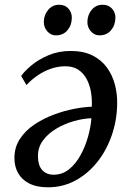

<svg xmlns="http://www.w3.org/2000/svg" viewBox="-20 -782 558 816"><path d="M70 -459Q83.9 -479.4 113.6 -504.2Q143.3 -529.1 185.9 -547.2Q228.6 -565.4 280.2 -565.4Q334.8 -565.4 372.8 -546.4Q410.8 -527.4 434.2 -495.2Q457.6 -462.9 468.1 -423.3Q478.6 -383.6 478 -342.1Q477.2 -270.2 454.6 -205.8Q432 -141.3 392.3 -92Q352.6 -42.7 299.6 -14.3Q246.6 14 184.5 14Q135.5 14 104 -2.3Q72.5 -18.6 57 -46.2Q41.6 -73.8 41.3 -108.3Q40.9 -155.4 64.3 -191.1Q87.6 -226.9 125.9 -252.6Q164.1 -278.2 208.6 -294.8Q253.1 -311.4 295.8 -319.5Q338.6 -327.7 370 -328.4Q371.8 -359.8 366.7 -390.4Q361.6 -420.9 348.4 -445.9Q335.2 -470.9 312.8 -485.7Q290.3 -500.4 257.6 -500.4Q227.5 -500.4 198.3 -490.6Q169 -480.8 142.2 -463Q115.3 -445.1 92.4 -420.5ZM207.8 -39.5Q244.8 -39.5 273.4 -62.5Q301.9 -85.5 322 -122Q342.1 -158.5 353.9 -200.1Q365.6 -241.8 368.6 -279.5Q333.9 -278.5 294.3 -267.3Q254.6 -256.1 219.6 -235.4Q184.6 -214.8 162.7 -185.2Q140.8 -155.6 141.3 -117.4Q141.7 -78.5 159.6 -59Q177.5 -39.5 207.8 -39.5ZM217 -631.7Q195.8 -631.7 180.8 -649.1Q165.7 -666.5 166.2 -689.9Q167.2 -720.1 185.5 -741Q203.8 -761.8 231.2 -761.8Q257 -761.8 271.3 -745.1Q285.6 -728.4 285.2 -705.8Q284.9 -674.7 266.6 -653.2Q248.4 -631.7 217 -631.7ZM402.3 -631.7Q381.1 -631.7 366 -649.1Q350.9 -666.5 351.4 -689.9Q352.4 -720.1 370.3 -741Q388.1 -761.8 416.1 -761.8Q441.6 -761.8 456.3 -745.1Q471 -728.4 470.5 -705.8Q470 -674.7 451.7 -653.2Q433.3 -631.7 402.3 -631.7Z"/></svg>

Font: Merriweather Light
Style: Italic
Weight: 300
Italic angle: -7.8°
Designer: Eben Sorkin
Foundry: Eben Sorkin
Version: Version 2.101